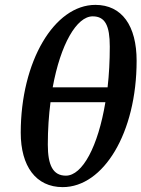

<svg xmlns="http://www.w3.org/2000/svg" viewBox="-20 -753 580 787"><path d="M237 14C404 14 540 -208 540 -504C540 -647 480 -733 371 -733C203 -733 65 -502 65 -209C65 -72 127 14 237 14ZM360 -686C411 -686 430 -648 430 -562C430 -503 427 -447 421 -395H196C228 -571 294 -686 360 -686ZM250 -33C197 -33 176 -76 176 -160C176 -222 180 -280 187 -334H412C382 -153 318 -33 250 -33Z"/></svg>

Font: Source Serif Pro Semibold
Style: Italic
Weight: 600
Italic angle: -12°
Designer: Frank Grießhammer
Foundry: Adobe Systems Incorporated
Version: Version 3.001;hotconv 1.0.111;makeotfexe 2.5.65597